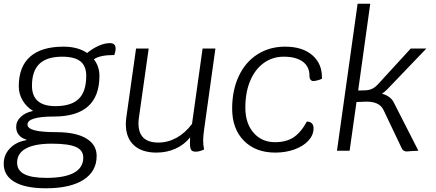

<svg xmlns="http://www.w3.org/2000/svg" viewBox="-37 -811 2346 1033"><path d="M578 -515Q500 -515 468 -492Q498 -454 498 -403Q498 -184 253 -184Q111 -184 111 -141Q111 -120 149 -110Q187 -100 266 -100Q370 -100 426.5 -66.5Q483 -33 483 28Q483 111 412 156.5Q341 202 210 202Q100 202 41.5 168Q-17 134 -17 70Q-17 22 16.5 -13Q50 -48 105 -57V-60Q79 -67 64.5 -85Q50 -103 50 -128Q50 -159 75 -182.5Q100 -206 141 -214Q105 -236 84.5 -271Q64 -306 64 -347Q64 -452 125 -506Q186 -560 305 -560Q381 -560 432 -526Q461 -550 493.5 -564.5Q526 -579 554 -579Q585 -579 585 -550Q585 -535 578 -515ZM427 -403Q427 -456 395.5 -481Q364 -506 298 -506Q215 -506 175 -467.5Q135 -429 135 -350Q135 -240 261 -240Q347 -240 387 -279.5Q427 -319 427 -403ZM55 64Q55 106 94 126Q133 146 213 146Q311 146 361 118.5Q411 91 411 37Q411 -3 371 -20.5Q331 -38 241 -38Q150 -38 102.5 -12Q55 14 55 64Z M1061 -113Q1056 -76 1056 -54Q1056 -32 1061 -7Q1037 5 1016 5Q998 5 991.5 -4.5Q985 -14 985 -41Q985 -60 986 -72Q954 -32 907 -11Q860 10 805 10Q726 10 683 -30Q640 -70 640 -143Q640 -161 643 -182L695 -550H763L711 -182Q708 -163 708 -147Q708 -44 815 -44Q866 -44 912.5 -69.5Q959 -95 996 -144L1053 -550H1122Z M1212 -227Q1212 -325 1247.5 -401Q1283 -477 1348 -518.5Q1413 -560 1497 -560Q1591 -560 1644.5 -513Q1698 -466 1695 -387Q1684 -382 1670.5 -378.5Q1657 -375 1648 -375Q1640 -375 1634 -382Q1628 -389 1628 -404Q1628 -453 1591.5 -479.5Q1555 -506 1490 -506Q1429 -506 1382 -472Q1335 -438 1309 -376Q1283 -314 1283 -232Q1283 -148 1327 -97Q1371 -46 1443 -46Q1502 -46 1541.5 -71.5Q1581 -97 1614 -157Q1631 -157 1640.5 -147.5Q1650 -138 1650 -121Q1650 -85 1623 -55Q1596 -25 1548.5 -7.5Q1501 10 1444 10Q1338 10 1275 -54Q1212 -118 1212 -227Z M2082 -259 2214 0Q2198 0 2174 2Q2156 4 2152 4Q2133 4 2125 -12L2026 -220Q2003 -267 1927 -264L1881 -262L1844 0H1776L1887 -791H1955L1890 -324L1928 -325Q1950 -326 1965.5 -333.5Q1981 -341 1996 -357L2173 -550H2257L2048 -332Q2029 -313 2018 -307Q2065 -294 2082 -259Z"/></svg>

Font: Krub
Style: Italic
Weight: 400
Italic angle: -8°
Designer: Ekaluck Peanpanawate
Foundry: Cadson Demak Co.,Ltd.
Version: Version 1.000; ttfautohint (v1.6)